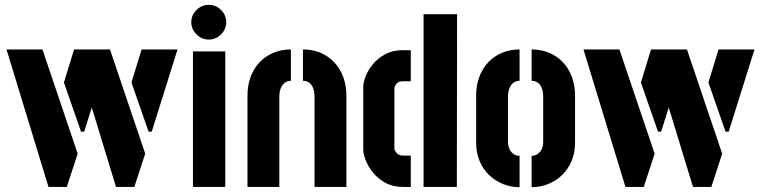

<svg xmlns="http://www.w3.org/2000/svg" viewBox="-20 -775 3155 796"><path d="M461 0 287 -570H436L582 -138L537 0ZM181 0 7 -570H156L302 -138L257 0ZM316 -229 245 -433 287 -570H436L329 -229ZM596 -229 525 -433 567 -570H716L609 -229Z M780 0V-562H914V0ZM846 -611Q816 -611 794.5 -632.5Q773 -654 773 -683Q773 -712 794.5 -733.5Q816 -755 846 -755Q875 -755 896.5 -733.5Q918 -712 918 -683Q918 -654 896.5 -632.5Q875 -611 846 -611Z M1006 -379Q1006 -421 1019 -456Q1032 -491 1056 -516.5Q1080 -542 1113 -556Q1146 -570 1186 -570V-440Q1171 -440 1160.5 -432Q1150 -424 1144 -409Q1138 -394 1138 -373V0H1006ZM1284 -373Q1284 -394 1278.5 -409Q1273 -424 1262 -432Q1251 -440 1236 -440V-570Q1276 -570 1309 -556Q1342 -542 1366 -516.5Q1390 -491 1403 -456Q1416 -421 1416 -379V0H1284Z M1652 0Q1609 0 1578 -17Q1547 -34 1526.5 -59.5Q1506 -85 1496 -111Q1486 -137 1486 -155V-415Q1486 -433 1496 -459Q1506 -485 1526.5 -509.5Q1547 -534 1577.5 -550.5Q1608 -567 1650 -567H1683V-438H1650Q1635 -438 1627.5 -431.5Q1620 -425 1617.5 -418Q1615 -411 1615 -410V-157Q1615 -156 1618 -149.5Q1621 -143 1629 -136.5Q1637 -130 1652 -130H1683V0ZM1736 0V-716H1875L1874 0Z M2134 1Q2098 1 2065.5 -12Q2033 -25 2008 -49Q1983 -73 1968.5 -107Q1954 -141 1954 -183V-379Q1954 -421 1967 -456Q1980 -491 2004 -516.5Q2028 -542 2061 -556Q2094 -570 2134 -570V-440Q2119 -440 2108.5 -432Q2098 -424 2092 -409Q2086 -394 2086 -373V-188Q2086 -171 2092 -157.5Q2098 -144 2109 -136.5Q2120 -129 2134 -129ZM2184 1V-129Q2198 -129 2209 -136.5Q2220 -144 2226 -157.5Q2232 -171 2232 -188V-373Q2232 -394 2226.5 -409Q2221 -424 2210 -432Q2199 -440 2184 -440V-570Q2224 -570 2257 -556Q2290 -542 2314 -516.5Q2338 -491 2351 -456Q2364 -421 2364 -379V-183Q2364 -141 2349.5 -107Q2335 -73 2310 -49Q2285 -25 2252.5 -12Q2220 1 2184 1Z M2853 0 2679 -570H2828L2974 -138L2929 0ZM2573 0 2399 -570H2548L2694 -138L2649 0ZM2708 -229 2637 -433 2679 -570H2828L2721 -229ZM2988 -229 2917 -433 2959 -570H3108L3001 -229Z"/></svg>

Font: Stick No Bills ExtraBold
Style: Regular
Weight: 800
Version: Version 2.000